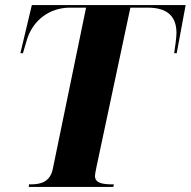

<svg xmlns="http://www.w3.org/2000/svg" viewBox="-20 -737 749 754"><path d="M93 -3H425L427 -13H421C381 -13 353 -19 353 -46C353 -52 355 -62 359 -82L492 -707H560C635 -707 673 -675 673 -607C673 -590 667 -547 664 -528H674L709 -717H105L60 -528H70L86 -582C110 -659 176 -707 255 -707H318L187 -72C176 -23 141 -13 101 -13H94Z"/></svg>

Font: Noto Serif Display SemiCondensed ExtraBold
Style: Italic
Weight: 800
Width: 4
Italic angle: -12°
Designer: Monotype Design Team
Foundry: Monotype Imaging Inc.
Version: Version 2.009